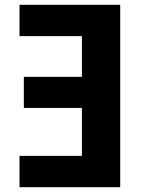

<svg xmlns="http://www.w3.org/2000/svg" viewBox="-20 -777 610 797"><path d="M61 0V-130H320V-329H79V-458H320V-627H61V-757H479V0Z"/></svg>

Font: Menbere
Style: Regular
Weight: 400
Designer: Aleme Tadesse
Foundry: Sorkin Type Co
Version: Version 1.000